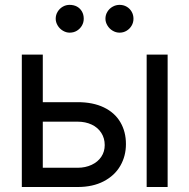

<svg xmlns="http://www.w3.org/2000/svg" viewBox="-20 -749 758 769"><path d="M396 -318.8C367 -332.8 332 -339.8 291 -339.8H137.7V-261.7H291C311.8 -261.7 330.6 -257.8 347.2 -250C363.8 -242.2 376.6 -231.1 385.7 -216.8C394.9 -202.5 399.4 -186.2 399.4 -168C399.4 -150.4 394.9 -134.8 385.7 -121.1C376.6 -107.4 363.8 -96.7 347.2 -88.9C330.6 -81.1 311.8 -77.1 291 -77.1H151.4V-530.3H67.4V0H291C331.4 0 366.2 -7.6 395.5 -22.9C424.8 -38.2 446.9 -58.9 461.9 -85C476.9 -111 484.4 -140 484.4 -171.9C484.4 -205.1 476.9 -234.4 461.9 -259.8C446.9 -285.2 425 -304.9 396 -318.8ZM567.4 -530.3V0H651.4V-530.3ZM231.9 -626C240.7 -620.8 249.7 -618.2 258.8 -618.2C269.9 -618.2 279.6 -620.8 288.1 -626C296.5 -631.2 303.2 -638 308.1 -646.5C313 -654.9 315.4 -664.1 315.4 -673.8C315.4 -684.9 313 -694.7 308.1 -703.1C303.2 -711.6 296.5 -718.1 288.1 -722.7C279.6 -727.2 269.9 -729.5 258.8 -729.5C249 -729.5 239.9 -727.1 231.4 -722.2C223 -717.3 216.1 -710.6 210.9 -702.1C205.7 -693.7 203.1 -684.2 203.1 -673.8C203.1 -664.7 205.7 -655.8 210.9 -647C216.1 -638.2 223.1 -631.2 231.9 -626ZM431.2 -626C439.9 -620.8 449.2 -618.2 459 -618.2C469.4 -618.2 478.8 -620.8 487.3 -626C495.8 -631.2 502.4 -638 507.3 -646.5C512.2 -654.9 514.6 -664.1 514.6 -673.8C514.6 -684.2 512.2 -693.7 507.3 -702.1C502.4 -710.6 495.8 -717.3 487.3 -722.2C478.8 -727.1 469.4 -729.5 459 -729.5C449.2 -729.5 439.9 -727.1 431.2 -722.2C422.4 -717.3 415.4 -710.6 410.2 -702.1C404.9 -693.7 402.3 -684.2 402.3 -673.8C402.3 -664.7 404.9 -655.8 410.2 -647C415.4 -638.2 422.4 -631.2 431.2 -626Z"/></svg>

Font: Pretendard Variable
Style: Regular
Weight: 400
Designer: Base glyphs from Inter by Rasmus Andersson; Hangeul glyphs from Noto Sans CJK(Source Han Sans) by Jang Soo-young and Kan
Foundry: Kil Hyung-jin
Version: Version 1.309;Glyphs 3.2 (3225)